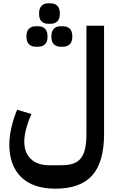

<svg xmlns="http://www.w3.org/2000/svg" viewBox="-20 -895 711 1155"><path d="M313 240Q178 240 107 170Q36 100 36 -27Q36 -72 48.5 -127Q61 -182 83 -235L169 -209Q150 -167 138 -122.5Q126 -78 126 -44Q126 24 166 61.5Q206 99 276 99H350Q392 99 420.5 89Q449 79 466.5 57Q484 35 492 -1Q500 -37 500 -89V-740H606V-89Q606 80 535 160Q464 240 313 240ZM343 -614Q320 -614 304.5 -628.5Q289 -643 289 -675Q289 -708 304.5 -722.5Q320 -737 343 -737H361Q384 -737 399.5 -722.5Q415 -708 415 -675Q415 -643 399.5 -628.5Q384 -614 361 -614ZM194 -614Q170 -614 154.5 -628.5Q139 -643 139 -675Q139 -708 154.5 -722.5Q170 -737 194 -737H211Q235 -737 250.5 -722.5Q266 -708 266 -675Q266 -643 250.5 -628.5Q235 -614 211 -614ZM269 -752Q245 -752 230 -766.5Q215 -781 215 -813Q215 -845 230 -860Q245 -875 269 -875H286Q310 -875 325 -860Q340 -845 340 -813Q340 -781 325 -766.5Q310 -752 286 -752Z"/></svg>

Font: IBM Plex Sans Arabic SmBld
Style: Regular
Weight: 600
Designer: Mike Abbink, Paul van der Laan, Pieter van Rosmalen, Wael Morcos, Khajak Apelian
Foundry: Bold Monday
Version: Version 1.005